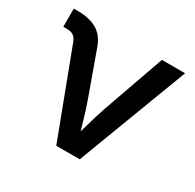

<svg xmlns="http://www.w3.org/2000/svg" viewBox="-122 -665 813 799"><g transform="rotate(30 284.5 -265.5)"><path d="M238.8 0 84 -409.2Q76.7 -428.2 65.2 -435.8Q53.7 -443.4 32.7 -443.4H16.6V-530.8H35.2Q93.8 -530.8 129.6 -509Q165.5 -487.3 181.6 -439.9L255.9 -233.9Q272 -189 284.7 -144Q297.4 -99.1 310.5 -54.2H282.7Q295.9 -99.1 308.6 -144Q321.3 -189 336.4 -233.9L440.9 -529.3H552.2L351.6 0Z"/></g></svg>

Font: Inter 24pt Medium
Style: Regular
Weight: 500
Designer: Rasmus Andersson
Foundry: rsms
Version: Version 4.001;git-66647c0bb